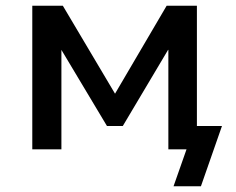

<svg xmlns="http://www.w3.org/2000/svg" viewBox="-20 -518 819 666"><path d="M582 128 627 0H564V-81H750L677 128ZM92 0V-498H198L379 -193L558 -498H663V0H564V-345H563L406 -81H351L193 -345V0Z"/></svg>

Font: Nunito Sans 7pt SemiBold
Style: Regular
Weight: 600
Designer: Vernon Adams
Foundry: Vernon Adams
Version: Version 3.101;gftools[0.9.27]